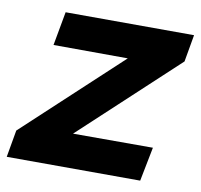

<svg xmlns="http://www.w3.org/2000/svg" viewBox="-80 -607 707 677"><g transform="rotate(10 274.0 -268.5)"><path d="M562 -537 545 -440 202 -121H488L464 1L-14 0L3 -97L346 -416L80 -417L102 -538Z"/></g></svg>

Font: Gontserrat SemiBold
Style: Italic
Weight: 600
Italic angle: -11.3°
Designer: Julieta Ulanovsky
Foundry: Julieta Ulanovsky
Version: Version 6.001